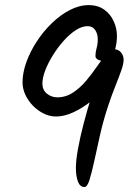

<svg xmlns="http://www.w3.org/2000/svg" viewBox="-20 -746 528 761"><path d="M331.1 -725.7Q368.7 -725.7 393.6 -707.4Q418.5 -689.1 431 -661.1Q443.5 -633 443.5 -603.3Q443.5 -578.8 437.7 -556Q431.8 -533.3 420.4 -519Q409 -504.8 391.5 -504.8Q375.2 -504.8 366.7 -510.4Q358.3 -515.9 358.3 -524Q358.3 -538.7 362.9 -555.3Q367.5 -571.9 367.5 -590.7Q367.5 -611.9 357.2 -627.1Q347 -642.3 327.3 -642.3Q304.6 -642.3 280.2 -626.4Q255.7 -610.5 232.2 -584.1Q208.7 -557.7 189.7 -527.1Q170.6 -496.6 159.3 -466.9Q148 -437.1 148 -414.8Q148 -389.4 166 -374.8Q184.1 -360.2 207.2 -360.2Q240.7 -360.2 269.4 -379.1Q298 -398 321.7 -426.3Q345.3 -454.7 364.6 -482.7Q383.9 -510.7 399.5 -529.7Q415 -548.6 426.4 -548.6Q436.2 -548.6 444.3 -545Q452.3 -541.4 457.1 -535.1Q461.9 -528.8 461.9 -520.4Q461.9 -496.6 445.7 -466.1Q429.5 -435.7 402.2 -403.6Q375 -371.5 340.9 -344.6Q306.8 -317.7 271 -301Q235.1 -284.2 202.1 -284.2Q176.8 -284.2 153.1 -296Q129.3 -307.7 110.4 -327.2Q91.4 -346.7 80.3 -370.8Q69.3 -394.8 69.3 -419.7Q69.3 -457.2 84.3 -499.2Q99.3 -541.1 125.6 -581.4Q151.9 -621.8 185.6 -654.3Q219.2 -686.8 256.8 -706.3Q294.5 -725.7 331.1 -725.7ZM470 -508.8Q470 -493.2 460.6 -466.4Q451.2 -439.7 436.9 -404.1Q422.6 -368.5 408 -324.5Q388.8 -266 376.1 -209.2Q363.3 -152.3 353.4 -106.4Q343.4 -60.4 334.6 -32.6Q325.8 -4.8 314.7 -4.8Q296.9 -4.8 288.9 -26.4Q280.8 -48.1 280.8 -79.8Q280.8 -110.6 289.3 -156.9Q297.7 -203.2 311.5 -256.1Q325.3 -309 341.7 -361.4Q358.2 -413.7 374.3 -456.6Q390.5 -499.4 404.6 -525.5Q418.7 -551.6 426.9 -551.6Q448.1 -551.6 459 -538.9Q470 -526.3 470 -508.8Z"/></svg>

Font: Kalam Variable Light
Style: Regular
Weight: 300
Designer: Lipi Raval, Jonny Pinhorn
Foundry: Indian Type Foundry
Version: Version 3.000